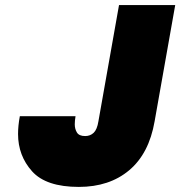

<svg xmlns="http://www.w3.org/2000/svg" viewBox="-20 -728 709 755"><path d="M669 -708 588 -251Q566 -124 488 -58.5Q410 7 290 7Q161 7 106 -54.5Q51 -116 51 -201Q51 -234 58 -271H277Q274 -253 274 -239Q274 -221 282.5 -207Q291 -193 315 -193Q335 -193 348.5 -206Q362 -219 367 -251L448 -708Z"/></svg>

Font: Fz Poppins Black
Style: Italic
Weight: 900
Italic angle: -10°
Designer: Ninad Kale (Devanagari), Jonny Pinhorn (Latin)
Foundry: Indian Type Foundry
Version: Vit hóa bi Vntype.Com & FontZin.Com